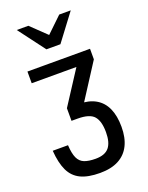

<svg xmlns="http://www.w3.org/2000/svg" viewBox="-177 -863 888 1153"><g transform="rotate(-20 267.0 -287.0)"><path d="M257.3 201.7Q180.7 201.7 133.8 179Q86.9 156.2 63.7 107.2Q40.5 58.1 34.7 -21H132.3Q135.3 33.2 148.7 62Q162.1 90.8 189.5 101.6Q216.8 112.3 261.2 112.3Q320.8 112.3 347.2 80.6Q373.5 48.8 373.5 -16.6Q373.5 -86.9 345.9 -119.1Q318.4 -151.4 241.2 -151.4H202.1V-231.9L352.5 -463.9L359.4 -445.3H54.7V-520H454.6V-452.6L288.6 -194.8L276.9 -231.9Q341.8 -231.9 385.3 -207Q428.7 -182.1 450.4 -133.8Q472.2 -85.4 472.2 -15.1Q472.2 54.2 448.2 102.5Q424.3 150.9 376.7 176.3Q329.1 201.7 257.3 201.7ZM207.5 -606.4 79.6 -776.4H153.8L274.9 -660.2H230L351.1 -776.4H424.8L296.9 -606.4Z"/></g></svg>

Font: Monda Medium
Style: Regular
Weight: 500
Designer: Vernon Adams
Foundry: Vernon Adams
Version: Version 2.200